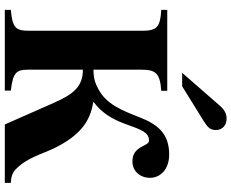

<svg xmlns="http://www.w3.org/2000/svg" viewBox="-102 -861 963 799"><g transform="rotate(90 379.5 -461.5)"><path d="M358 -676H21V-651C90 -647 108 -635 108 -573V-101C108 -44 95 -32 21 -25V0H357V-25C285 -34 270 -46 270 -95V-325C342 -325 373 -283 408 -204L498 0H741V-25C716 -26 698 -32 684 -46C636 -93 622 -153 598 -203C544 -315 483 -356 405 -368V-370C449 -403 476 -446 496 -502C521 -571 531 -600 565 -600C591 -600 585 -531 652 -531C693 -531 720 -564 720 -604C720 -649 683 -684 623 -684C533 -684 496 -633 467 -558C440 -489 414 -423 352 -390C328 -377 308 -369 270 -369V-567C270 -628 284 -646 358 -651ZM283 -738H339L481 -826C513 -846 521 -856 521 -879C521 -905 502 -923 473 -923C453 -923 437 -914 420 -895Z"/></g></svg>

Font: XITS Math
Style: Bold
Weight: 700
Designer: MicroPress Inc., with final additions and corrections provided by Coen Hoffman, Elsevier (retired)
Version: Version 1.302